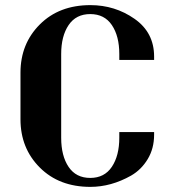

<svg xmlns="http://www.w3.org/2000/svg" viewBox="-20 -720 672 750"><path d="M582 -194Q582 -140 557 -98.5Q532 -57 492 -34Q414 10 333 10Q211 10 135.5 -65.5Q60 -141 60 -254V-436Q60 -549 135.5 -624.5Q211 -700 333 -700Q429 -700 505.5 -646.5Q582 -593 582 -499V-486H446V-509Q446 -579 417 -622Q388 -665 332.5 -665Q277 -665 248 -622Q219 -579 219 -509V-182Q219 -111 248 -68Q277 -25 332.5 -25Q388 -25 417 -68.5Q446 -112 446 -182V-204H582Z"/></svg>

Font: Trochut
Style: Bold
Weight: 700
Designer: Andreu Balius
Foundry: Andreu Balius
Version: Version 1.001